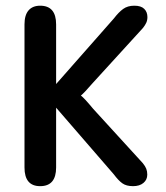

<svg xmlns="http://www.w3.org/2000/svg" viewBox="-20 -644 584 674"><path d="M121 9.5Q66 9.5 66 -56V-558.5Q66 -591 80.2 -607.5Q94.5 -624 121 -624Q177 -624 177 -558.5V-349L380 -579.5Q396.5 -601 412.2 -612.5Q428 -624 451.5 -624Q475 -624 486.2 -613Q497.5 -602 497.5 -584Q497.5 -573 493.5 -564.2Q489.5 -555.5 482 -546L305.5 -352.5Q290 -334.5 279.5 -323.5Q269 -312.5 264 -308.5Q269 -305 279.8 -293.5Q290.5 -282 307.5 -261.5L481.5 -71Q490 -60.5 493.5 -51.5Q497 -42.5 497 -31Q497 -13 483.5 -1.8Q470 9.5 447 9.5Q423.5 9.5 409.5 -0.5Q395.5 -10.5 379.5 -32L177 -266V-56Q177 9.5 121 9.5Z"/></svg>

Font: Sono Medium
Style: Regular
Weight: 500
Designer: Tyler Finck
Foundry: Tyler Finck
Version: Version 2.112